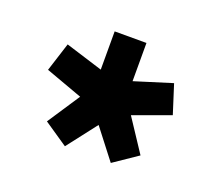

<svg xmlns="http://www.w3.org/2000/svg" viewBox="-76 -963 672 590"><g transform="rotate(20 260.5 -668.0)"><path d="M184.5 -476 259.5 -573 334.5 -476 412.5 -529 342.5 -635 463.5 -679 433.5 -773 311.5 -735V-860H207.5V-735L85.5 -773L55.5 -679L176.5 -635L106.5 -529Z"/></g></svg>

Font: Spartan Black
Style: Regular
Weight: 900
Designer: Matt Bailey, Mirko Velimirovic
Foundry: Matt Bailey
Version: Version 1.003; ttfautohint (v1.8.3)